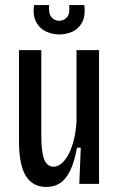

<svg xmlns="http://www.w3.org/2000/svg" viewBox="-20 -726 470 758"><path d="M163 12Q109 12 82 -31.5Q55 -75 55 -168V-528H143V-191Q143 -126 154.5 -97Q166 -68 191 -68Q209 -68 225 -82.5Q241 -97 253 -121.5Q265 -146 272.5 -178Q280 -210 282 -246V-528H371V-208V0H293L299 -143H284Q274 -88 257.5 -53.5Q241 -19 218 -3.5Q195 12 163 12ZM114 -706H174Q171 -673 183 -658.5Q195 -644 214 -644Q232 -644 244.5 -658Q257 -672 253 -706H313Q318 -661 303 -635.5Q288 -610 263.5 -600Q239 -590 214 -590Q187 -590 162 -601.5Q137 -613 123 -638.5Q109 -664 114 -706Z"/></svg>

Font: Bricolage Grotesque 24pt Condensed
Style: Regular
Weight: 400
Width: 3
Designer: Mathieu Triay
Foundry: Atelier Triay
Version: Version 1.001;gftools[0.9.33.dev8+g029e19f]